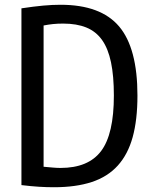

<svg xmlns="http://www.w3.org/2000/svg" viewBox="-20 -770 636 806"><path d="M206 16Q176 16 143.5 14Q111 12 70 7V-735Q123 -743 161.5 -746.5Q200 -750 234 -750Q403 -750 480 -659Q557 -568 557 -369Q557 -267 537 -194.5Q517 -122 474.5 -75Q432 -28 365.5 -6Q299 16 206 16ZM234 -65Q351 -65 404.5 -136Q458 -207 458 -369Q458 -451 446 -508.5Q434 -566 408.5 -602Q383 -638 342.5 -654.5Q302 -671 245 -671Q222 -671 202.5 -669Q183 -667 163 -663V-70Q186 -68 202.5 -66.5Q219 -65 234 -65Z"/></svg>

Font: Encode Sans Compressed
Style: Medium
Weight: 500
Designer: Pablo Impallari, Andres Torresi
Foundry: Pablo Impallari, Andres Torresi
Version: Version 1.000; ttfautohint (v1.00) -l 8 -r 50 -G 200 -x 14 -